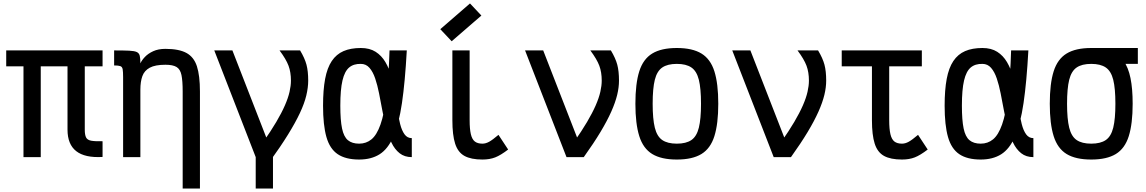

<svg xmlns="http://www.w3.org/2000/svg" viewBox="-20 -910 6640 1112"><path d="M574 -1Q472 5 421.5 -34.5Q371 -74 371 -159V-618H574V-526H16V-618H574V-526H471V-159Q471 -129 478.5 -114Q486 -99 508.5 -95Q531 -91 574 -92ZM116 0V-593H216V0Z M1038 182V-380Q1038 -442 1031 -475.5Q1024 -509 1002.5 -522Q981 -535 938 -535Q879 -535 847.5 -518Q816 -501 804.5 -469Q793 -437 793 -391V0H693V-463L793 -543Q801 -561 819.5 -580.5Q838 -600 867.5 -613.5Q897 -627 938 -627Q1016 -627 1059.5 -603.5Q1103 -580 1120.5 -526Q1138 -472 1138 -380V182ZM693 -463Q693 -494 690.5 -508.5Q688 -523 677 -527Q666 -531 641 -531V-618Q697 -618 728 -616.5Q759 -615 772.5 -608.5Q786 -602 789.5 -586.5Q793 -571 793 -543Z M1461 182V0L1221 -618H1326L1561 -14V182ZM1542 26 1504 -87Q1549 -151 1580 -203.5Q1611 -256 1630 -299.5Q1649 -343 1657 -378.5Q1665 -414 1665 -443Q1665 -492 1651 -529.5Q1637 -567 1599 -618H1718Q1745 -573 1755 -535.5Q1765 -498 1765 -443Q1765 -403 1754 -357Q1743 -311 1717 -255.5Q1691 -200 1648 -130.5Q1605 -61 1542 26Z M2365 -110V0Q2323 0 2294.5 -22.5Q2266 -45 2247.5 -83.5Q2229 -122 2216.5 -170Q2204 -218 2194.5 -269.5Q2185 -321 2175.5 -369Q2166 -417 2153 -455.5Q2140 -494 2120 -517Q2100 -540 2070 -540Q2028 -541 2002 -519Q1976 -497 1963.5 -444Q1951 -391 1951 -298Q1951 -214 1961 -166Q1971 -118 1995 -98Q2019 -78 2060 -78Q2101 -78 2131.5 -103Q2162 -128 2183.5 -188.5Q2205 -249 2218 -353.5Q2231 -458 2236 -618H2336Q2326 -435 2308 -313Q2290 -191 2258.5 -119Q2227 -47 2178.5 -16.5Q2130 14 2060 14Q1982 14 1936 -17Q1890 -48 1870.5 -116.5Q1851 -185 1851 -298Q1851 -389 1863 -453Q1875 -517 1901.5 -556.5Q1928 -596 1969.5 -614Q2011 -632 2070 -632Q2121 -632 2155.5 -610Q2190 -588 2212 -550.5Q2234 -513 2247 -467Q2260 -421 2267.5 -371Q2275 -321 2281.5 -275Q2288 -229 2297.5 -191.5Q2307 -154 2323 -132Q2339 -110 2365 -110Z M2774 14Q2708 14 2670 -7Q2632 -28 2616 -78Q2600 -128 2600 -214V-618H2700V-214Q2700 -163 2707 -133Q2714 -103 2730 -90.5Q2746 -78 2774 -78Q2793 -78 2813 -89Q2833 -100 2867 -129L2923 -44Q2880 -11 2848 1.5Q2816 14 2774 14ZM2596 -671 2530 -741 2702 -890 2768 -820Z M3261 0 3021 -618H3126L3361 -14V0ZM3361 0 3304 -87Q3349 -151 3380 -203.5Q3411 -256 3430 -299.5Q3449 -343 3457 -378.5Q3465 -414 3465 -443Q3465 -492 3451 -529.5Q3437 -567 3399 -618H3518Q3545 -573 3555 -535.5Q3565 -498 3565 -443Q3565 -404 3554.5 -360.5Q3544 -317 3520.5 -264Q3497 -211 3458 -146Q3419 -81 3361 0Z M3900 14Q3810 14 3757.5 -18Q3705 -50 3682.5 -121.5Q3660 -193 3660 -309Q3660 -426 3682.5 -497Q3705 -568 3757.5 -600Q3810 -632 3900 -632Q3990 -632 4042.5 -600Q4095 -568 4117.5 -497Q4140 -426 4140 -309Q4140 -193 4117.5 -121.5Q4095 -50 4042.5 -18Q3990 14 3900 14ZM3900 -78Q3954 -78 3984.5 -99Q4015 -120 4027.5 -170.5Q4040 -221 4040 -309Q4040 -398 4027.5 -448Q4015 -498 3984.5 -519Q3954 -540 3900 -540Q3846 -540 3815.5 -519Q3785 -498 3772.5 -448Q3760 -398 3760 -309Q3760 -221 3772.5 -170.5Q3785 -120 3815.5 -99Q3846 -78 3900 -78Z M4461 0 4221 -618H4326L4561 -14V0ZM4561 0 4504 -87Q4549 -151 4580 -203.5Q4611 -256 4630 -299.5Q4649 -343 4657 -378.5Q4665 -414 4665 -443Q4665 -492 4651 -529.5Q4637 -567 4599 -618H4718Q4745 -573 4755 -535.5Q4765 -498 4765 -443Q4765 -404 4754.5 -360.5Q4744 -317 4720.5 -264Q4697 -211 4658 -146Q4619 -81 4561 0Z M5204 14Q5138 14 5100 -7Q5062 -28 5046 -78Q5030 -128 5030 -214V-588H5130V-214Q5130 -163 5137 -133Q5144 -103 5160 -90.5Q5176 -78 5204 -78Q5223 -78 5243 -89Q5263 -100 5297 -129L5353 -44Q5310 -11 5278 1.5Q5246 14 5204 14ZM4855 -526V-618H5319V-526Z M5965 -110V0Q5923 0 5894.5 -22.5Q5866 -45 5847.5 -83.5Q5829 -122 5816.5 -170Q5804 -218 5794.5 -269.5Q5785 -321 5775.5 -369Q5766 -417 5753 -455.5Q5740 -494 5720 -517Q5700 -540 5670 -540Q5628 -541 5602 -519Q5576 -497 5563.5 -444Q5551 -391 5551 -298Q5551 -214 5561 -166Q5571 -118 5595 -98Q5619 -78 5660 -78Q5701 -78 5731.5 -103Q5762 -128 5783.5 -188.5Q5805 -249 5818 -353.5Q5831 -458 5836 -618H5936Q5926 -435 5908 -313Q5890 -191 5858.5 -119Q5827 -47 5778.5 -16.5Q5730 14 5660 14Q5582 14 5536 -17Q5490 -48 5470.5 -116.5Q5451 -185 5451 -298Q5451 -389 5463 -453Q5475 -517 5501.5 -556.5Q5528 -596 5569.5 -614Q5611 -632 5670 -632Q5721 -632 5755.5 -610Q5790 -588 5812 -550.5Q5834 -513 5847 -467Q5860 -421 5867.5 -371Q5875 -321 5881.5 -275Q5888 -229 5897.5 -191.5Q5907 -154 5923 -132Q5939 -110 5965 -110Z M6300 14Q6210 14 6157.5 -18Q6105 -50 6082.5 -121.5Q6060 -193 6060 -309Q6060 -426 6082.5 -497Q6105 -568 6157.5 -600Q6210 -632 6300 -632Q6368 -632 6414 -614Q6460 -596 6487.5 -557.5Q6515 -519 6527.5 -457.5Q6540 -396 6540 -309Q6540 -193 6517.5 -121.5Q6495 -50 6442.5 -18Q6390 14 6300 14ZM6300 -78Q6354 -78 6384.5 -99Q6415 -120 6427.5 -170.5Q6440 -221 6440 -309Q6440 -398 6427.5 -448Q6415 -498 6384.5 -519Q6354 -540 6300 -540Q6246 -540 6215.5 -519Q6185 -498 6172.5 -448Q6160 -398 6160 -309Q6160 -221 6172.5 -170.5Q6185 -120 6215.5 -99Q6246 -78 6300 -78ZM6300 -540V-632H6570V-540Z"/></svg>

Font: Victor Mono
Style: Bold
Weight: 700
Monospace: yes
Designer: Rune Bjørnerås
Version: Version 1.561;gftools[0.9.30]